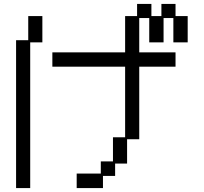

<svg xmlns="http://www.w3.org/2000/svg" viewBox="-20 -869 1040 979"><path d="M494 16V-46H556V-169H618V-529H247V-602H618V-787H679V-849H752V-787H803V-849H875V-787H937V-653H864V-777H814V-653H741V-777H690V-602H875V-529H690V-159H628V-35H567V28H505V90H371V16ZM62 -664H124V-787H196V-653H134V90H62Z"/></svg>

Font: DotGothic16
Style: Regular
Weight: 400
Designer: Fontworks Inc.
Foundry: Fontworks Inc.
Version: Version 1.100